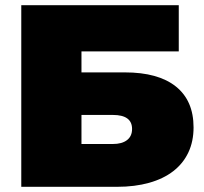

<svg xmlns="http://www.w3.org/2000/svg" viewBox="-20 -720 785 740"><path d="M294 -277V-165H415Q450 -165 469.5 -180Q489 -195 489 -223Q489 -277 415 -277ZM62 0V-700H669V-522H294V-441H461Q590 -441 658 -386.5Q726 -332 726 -229Q726 -175 706 -132.5Q686 -90 648 -60.5Q610 -31 555 -15.5Q500 0 431 0Z"/></svg>

Font: Montserrat-Alt1 Black
Style: Regular
Weight: 900
Designer: Differentunic
Foundry: Differentunic
Version: Version 7.222